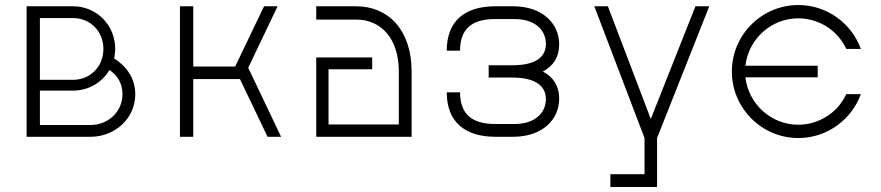

<svg xmlns="http://www.w3.org/2000/svg" viewBox="-20 -545 3510 765"><path d="M439 -350C439 -445 365 -520 271 -520H86V0H341C435 0 519 -70 519 -170C519 -236 480 -284 435 -312C437 -324 439 -337 439 -350ZM139 -47V-184H271C334 -184 387 -217 416 -266C447 -246 468 -213 468 -170C468 -99 410 -47 341 -47ZM139 -227V-473H271C339 -473 392 -421 392 -350C392 -279 339 -227 271 -227Z M1032 -520 917 -280H750V-520H697V0H750V-230H936L1046 0H1100L969 -275L1086 -520Z M1569 -260V-49H1289V-269H1463V-316H1240V0H1620V-260C1620 -427 1526 -520 1399 -520H1240V-467H1399C1499 -467 1569 -391 1569 -260Z M2024 -520H1954C1831 -520 1760 -461 1760 -343H1813C1813 -428 1858 -469 1952 -469H2031C2111 -469 2155 -426 2155 -370C2155 -312 2106 -285 2021 -285H1927V-236H2021C2105 -236 2155 -208 2155 -150C2155 -95 2111 -51 2031 -51H1952C1859 -51 1813 -92 1813 -177H1760C1760 -59 1833 0 1954 0H2024C2142 0 2208 -69 2208 -152C2208 -202 2185 -238 2143 -260C2185 -282 2208 -318 2208 -368C2208 -451 2142 -520 2024 -520Z M2751 -520 2573 -71 2402 -520H2348L2548 5V149H2412V200H2598V5L2806 -520Z M2896 -260C2896 -114 3015 5 3161 5C3275 5 3373 -68 3410 -170H3352C3311 -83 3228 -48 3161 -48C3052 -48 2962 -131 2950 -237H3238V-283H2950C2962 -389 3052 -472 3161 -472C3228 -472 3311 -437 3352 -350H3410C3373 -452 3275 -525 3161 -525C3015 -525 2896 -406 2896 -260Z"/></svg>

Font: Grotesk 01 Extrafine
Style: Bold
Weight: 400
Designer: Frank Adebiaye, contributions by Jérémy Landes, Ariel Martín Pérez
Foundry: Velvetyne Type Foundry
Version: Version 3.000;Glyphs 3.1.2 (3150)